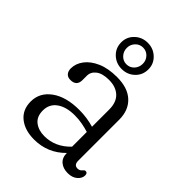

<svg xmlns="http://www.w3.org/2000/svg" viewBox="-198 -767 875 875"><g transform="rotate(45 240.0 -329.0)"><path d="M46.5 -101Q46.5 -158.5 96.2 -194.5Q146 -230.5 230.5 -230.5Q280 -230.5 325.5 -217V-328Q325.5 -374.5 299.8 -398.8Q274 -423 229.5 -423Q187.5 -423 166 -406.2Q144.5 -389.5 144.5 -365V-336.5Q144.5 -298 105 -298Q87 -298 78 -308.8Q69 -319.5 69 -336.5Q69 -368 90 -395.8Q111 -423.5 150.5 -440.8Q190 -458 246 -458Q316 -458 353.2 -423Q390.5 -388 390.5 -327.5V-63Q390.5 -35.5 413.5 -35.5Q427 -35.5 435 -45.5Q437.5 -48.5 440.5 -51.2Q443.5 -54 447.5 -54Q460.5 -54 460.5 -38Q460.5 -19.5 443 -4.2Q425.5 11 396.5 11Q366.5 11 347.8 -5Q329 -21 329 -50.5V-51.5Q267.5 11 180 11Q120 11 83.2 -18.5Q46.5 -48 46.5 -101ZM114.5 -111Q114.5 -71.5 139.5 -52.2Q164.5 -33 202 -33Q272.5 -33 325.5 -88.5V-183.5Q304.5 -190 281.8 -194.2Q259 -198.5 233.5 -198.5Q179 -198.5 146.8 -175.5Q114.5 -152.5 114.5 -111ZM235 -498.5Q198.5 -498.5 173 -522.8Q147.5 -547 147.5 -583.5Q147.5 -619 173 -643.2Q198.5 -667.5 235 -667.5Q271.5 -667.5 297 -643.2Q322.5 -619 322.5 -583.5Q322.5 -547 297 -522.8Q271.5 -498.5 235 -498.5ZM235 -637Q213.5 -637 198.5 -621.2Q183.5 -605.5 183.5 -583.5Q183.5 -561 198.5 -545Q213.5 -529 235 -529Q257 -529 271.8 -545Q286.5 -561 286.5 -583.5Q286.5 -605.5 271.8 -621.2Q257 -637 235 -637Z"/></g></svg>

Font: Fraunces 72pt S100 Light
Style: Regular
Weight: 300
Version: Version 1.000; ttfautohint (v1.8.3)